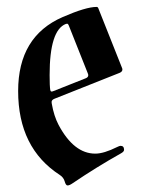

<svg xmlns="http://www.w3.org/2000/svg" viewBox="-20 -534 412 563"><path d="M33.2 -267.1Q33.2 -427.2 163.6 -483.9Q231.9 -513.7 263.2 -513.7Q266.6 -513.7 268.1 -510.3L337.4 -335.9Q338.9 -333 338.9 -330.1Q338.9 -323.7 330.6 -320.3L140.1 -244.6Q131.3 -241.2 131.3 -234.9Q131.3 -232.4 131.8 -230Q138.2 -193.4 151.9 -167.5Q196.8 -83.5 259.3 -83.5Q284.7 -83.5 323.7 -103Q330.6 -106.4 333.5 -106.4Q343.8 -106.4 343.8 -94.7Q343.8 -89.4 335 -84.5Q262.7 -43.9 192.9 3.4Q183.6 9.8 178.2 9.8Q172.9 9.8 169.7 -2Q166.5 -13.7 155.3 -21Q33.2 -100.1 33.2 -267.1ZM125.5 -314Q125.5 -280.8 127.4 -270Q128.4 -265.6 131.1 -265.6Q133.8 -265.6 137.2 -267.1L231.9 -304.7Q238.8 -307.6 238.8 -313.5Q238.8 -315.9 237.3 -319.3L181.6 -459.5Q179.7 -464.4 177 -464.4Q174.3 -464.4 173.3 -463.9Q125.5 -445.8 125.5 -314Z"/></svg>

Font: UnifrakturMaguntia20
Style: Book
Weight: 400
Designer: j. 'mach' wust, Gerrit Ansmann, Georg Duffner, based on a font by Peter Wiegel, original typeface by Carl Albert Fahrenw
Version: Version 2017-03-19